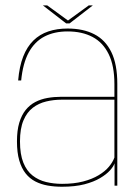

<svg xmlns="http://www.w3.org/2000/svg" viewBox="-20 -706 533 730"><path d="M215.5 4Q265 4 300.8 -5.2Q336.5 -14.5 360.5 -28.8Q384.5 -43 398 -58Q411.5 -73 415.5 -85V0H426V-387Q426 -462 403.2 -508.2Q380.5 -554.5 338.2 -576Q296 -597.5 237 -597.5Q196.5 -597.5 163.8 -586.5Q131 -575.5 107 -552Q83 -528.5 68.2 -491Q53.5 -453.5 49 -400H60.5Q67 -466 89.5 -507Q112 -548 149.2 -567.2Q186.5 -586.5 237 -586.5Q292 -586.5 331.8 -565.5Q371.5 -544.5 393.2 -500.2Q415 -456 415 -386V-338H212.5Q185.5 -338 160.2 -333.5Q135 -329 114 -318Q93 -307 77.5 -287.8Q62 -268.5 53.2 -239.2Q44.5 -210 44.5 -168.5Q44.5 -126 53.2 -96Q62 -66 77.5 -46.5Q93 -27 114.5 -16Q136 -5 161.5 -0.5Q187 4 215.5 4ZM216 -7Q184 -7 155.2 -14Q126.5 -21 104 -38.5Q81.5 -56 68.8 -87.5Q56 -119 56 -168.5Q56 -217 69.2 -248.2Q82.5 -279.5 105 -296.5Q127.5 -313.5 155.8 -320.2Q184 -327 214 -327H415V-107Q409 -90 394.2 -72.2Q379.5 -54.5 355 -39.8Q330.5 -25 296 -16Q261.5 -7 216 -7ZM231.5 -617H244.5L333 -685.5H317.5L238.5 -628L159.5 -685.5H143Z"/></svg>

Font: Anybody UltraCondensed Thin Thin
Style: Regular
Weight: 250
Version: Version 1.111